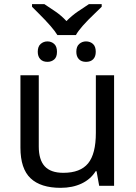

<svg xmlns="http://www.w3.org/2000/svg" viewBox="-20 -901 658 931"><path d="M168 -536.1V-190.9Q168 -126 197 -94.5Q226.1 -63 287.1 -63Q369.6 -63 407.2 -108.9Q444.8 -154.8 444.8 -256.8V-536.1H533.2V0H460.9L448.2 -70.8H443.8Q419.9 -32.2 376 -11.2Q332 9.8 273.9 9.8Q177.2 9.8 128.2 -36.6Q79.1 -83 79.1 -185.1V-536.1ZM135.3 -880.9H195.3Q221.2 -863.8 249.3 -844.7Q277.3 -825.7 302.2 -798.8Q329.6 -826.2 357.2 -845Q384.8 -863.8 411.1 -880.9H473.1V-868.2L440.9 -836.9Q367.7 -767.6 348.1 -731H258.3Q236.8 -767.1 166.5 -836.9L135.3 -868.2ZM210 -601.1Q187.5 -601.1 175.3 -614.3Q163.1 -627.4 163.1 -649.9Q163.1 -675.8 177.2 -688Q191.4 -700.2 210 -700.2Q229 -700.2 242.7 -688Q256.3 -675.8 256.3 -649.9Q256.3 -624 242.7 -612.5Q229 -601.1 210 -601.1ZM444.3 -649.9Q444.3 -626.5 431.9 -613.8Q419.4 -601.1 397 -601.1Q374.5 -601.1 362.3 -614.3Q350.1 -627.4 350.1 -649.9Q350.1 -675.8 364.3 -688Q378.4 -700.2 397 -700.2Q417 -700.2 430.7 -688Q444.3 -675.8 444.3 -649.9Z"/></svg>

Font: NotoSans
Style: Regular
Weight: 400
Designer: Monotype Design team
Foundry: Monotype Imaging Inc.
Version: Version 1.04; ttfautohint (v1.4.1)